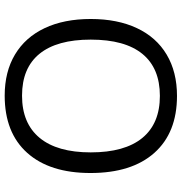

<svg xmlns="http://www.w3.org/2000/svg" viewBox="2 -767 775 819"><g transform="rotate(-90 389.5 -357.5)"><path d="M391 -725Q233 -725 147 -629Q61 -533 61 -359Q61 -183 147 -86.5Q233 10 390 10Q492 10 566 -34Q640 -78 679 -161Q718 -244 718 -358Q718 -472 679 -554.5Q640 -637 566.5 -681Q493 -725 391 -725ZM391 -651Q509 -651 569.5 -576.5Q630 -502 630 -358Q630 -212 569 -137.5Q508 -63 390 -63Q272 -63 210.5 -138Q149 -213 149 -358Q149 -501 211 -576Q273 -651 391 -651Z"/></g></svg>

Font: OpenSansMMV
Style: Regular
Weight: 400
Designer: Steve Matteson
Foundry: Ascender Corporation
Version: Version 4.000